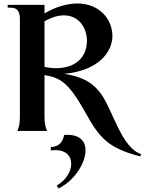

<svg xmlns="http://www.w3.org/2000/svg" viewBox="-20 -750 829 1100"><path d="M783 146 789 133C675 96 627 -118 559 -212C515 -273 458 -310 348 -327C544 -345 624 -452 624 -544C624 -640 549 -730 424 -730C366 -730 300 -712 235 -673V-722H24V-706H42C77 -706 94 -686 94 -642V-84C94 -44 90 -24 79 0H250C239 -24 235 -44 235 -84V-320C323 -304 370 -283 467 -109C548 36 594 97 783 146ZM478 -517C478 -417 408 -368 329 -361C299 -357 266 -360 235 -367V-629C278 -652 314 -662 346 -662C432 -662 478 -590 478 -517ZM305 313 315 330C405 286 470 186 470 111C470 57 435 17 348 23C339 62 322 89 271 93V112C355 101 388 142 388 190C388 232 357 284 305 313Z"/></svg>

Font: Sinistre
Style: Bold
Weight: 700
Designer: Jules Durand
Foundry: Collletttivo
Version: Version 69.420;Glyphs 3.2 (3217)